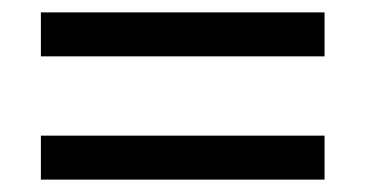

<svg xmlns="http://www.w3.org/2000/svg" viewBox="-20 -507 592 310"><path d="M46 -416V-487H504V-416ZM46 -217V-288H504V-217Z"/></svg>

Font: Advent Sans Logo
Style: Regular
Weight: 400
Designer: Types & Symbols
Foundry: Types & Symbols
Version: Version 1.002